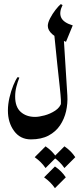

<svg xmlns="http://www.w3.org/2000/svg" viewBox="-20 -581 396 959"><path d="M246.6 -452.6 296.4 -422.4 316.4 -104Q318.8 -64.5 310.1 -25.6Q301.3 13.2 279.8 45.2Q258.3 77.1 222.4 96.2Q186.5 115.2 134.3 115.2Q81.1 115.2 50.3 73.2Q19.5 31.2 19.5 -28.8Q19.5 -60.1 27.3 -93.5Q35.2 -127 46.4 -154.5Q57.6 -182.1 67.9 -195.8L76.7 -193.4Q67.9 -171.4 61.8 -147.7Q55.7 -124 55.7 -98.6Q55.7 -46.9 83.5 -22Q111.3 2.9 155.3 2.9Q174.3 2.9 202.6 -4.6Q231 -12.2 255.6 -28.3Q280.3 -44.4 287.1 -69.3L282.7 -52.2Q285.2 -61 284.2 -81.8Q283.2 -102.5 278.6 -145.3Q273.9 -188 265.9 -262.5Q257.8 -336.9 246.6 -452.6ZM283.7 -560.5 292.5 -555.7Q273.9 -518.6 285.6 -493.2Q297.4 -467.8 343.3 -454.1L309.6 -372.1Q218.8 -407.7 218.8 -451.7Q218.8 -467.3 230.2 -489.5Q241.7 -511.7 257.1 -531.5Q272.5 -551.3 283.7 -560.5ZM254.4 250.5Q287.6 272.9 308.6 304.7L254.4 358.9Q233.9 328.6 200.2 304.7ZM207.5 149.9Q240.7 172.4 261.7 204.1L207.5 258.3Q187 228 153.3 204.1ZM301.8 149.9Q335 172.4 356 204.1L301.8 258.3Q281.2 228 247.6 204.1Z"/></svg>

Font: Lateef SemiBold
Style: Regular
Weight: 600
Designer: SIL International
Foundry: SIL International
Version: Version 4.200